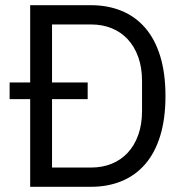

<svg xmlns="http://www.w3.org/2000/svg" viewBox="-20 -718 714 738"><path d="M96 -337H17V-401H96V-698H330Q395 -698 448 -676Q501 -654 538.5 -610.5Q576 -567 596 -501.5Q616 -436 616 -349Q616 -262 596 -196.5Q576 -131 538.5 -87.5Q501 -44 448 -22Q395 0 330 0H96ZM330 -74Q373 -74 409 -88.5Q445 -103 471 -131Q497 -159 511.5 -199.5Q526 -240 526 -292V-406Q526 -458 511.5 -498.5Q497 -539 471 -567Q445 -595 409 -609.5Q373 -624 330 -624H180V-401H317V-337H180V-74Z"/></svg>

Font: IBM Plex Sans
Style: Regular
Weight: 400
Designer: Mike Abbink, Paul van der Laan, Pieter van Rosmalen
Foundry: Bold Monday
Version: Version 3.005